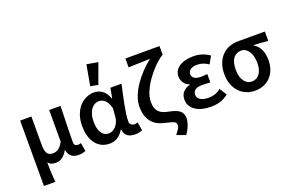

<svg xmlns="http://www.w3.org/2000/svg" viewBox="-113 -1221 2815 1846"><g transform="rotate(-20 1294.5 -298.0)"><path d="M73 178V-491H188V-198Q188 -139 206 -113Q224 -87 263 -87Q292 -87 317.5 -103Q343 -119 370 -166V-491H486Q485 -445 483.5 -395.5Q482 -346 481 -298Q480 -250 479 -205Q478 -160 478 -123Q478 -100 489 -91Q500 -82 518 -82Q524 -82 532 -83.5Q540 -85 548 -88L563 -2Q549 4 532.5 8Q516 12 490 12Q398 12 382 -76H378Q356 -34 325.5 -13Q295 8 259 8Q235 8 215 1.5Q195 -5 181 -26Q181 6 181.5 31.5Q182 57 183 80.5Q184 104 185.5 127.5Q187 151 190 178Z M808 12Q721 12 668 -54Q615 -120 615 -240Q615 -302 633 -351Q651 -400 681 -433.5Q711 -467 750 -485Q789 -503 831 -503Q875 -503 913 -477.5Q951 -452 974 -390H978L996 -491H1110Q1100 -446 1089 -395.5Q1078 -345 1068.5 -296Q1059 -247 1053 -204Q1047 -161 1047 -130Q1047 -105 1061 -93.5Q1075 -82 1095 -82Q1109 -82 1128 -89L1143 -3Q1131 3 1112.5 7.5Q1094 12 1068 12Q1020 12 991 -9Q962 -30 956 -78H952Q899 12 808 12ZM834 -83Q854 -83 873.5 -93Q893 -103 908 -120.5Q923 -138 933 -161.5Q943 -185 945 -212L952 -300Q934 -362 906.5 -385Q879 -408 847 -408Q826 -408 805.5 -398Q785 -388 769 -367Q753 -346 743 -314.5Q733 -283 733 -241Q733 -163 760 -123Q787 -83 834 -83ZM819 -571 857 -782 972 -762 897 -556Z M1526 186 1436 153Q1459 122 1471 104Q1483 86 1483 66Q1483 55 1478.5 47Q1474 39 1462.5 32.5Q1451 26 1431 20.5Q1411 15 1380 8Q1344 1 1311 -14Q1278 -29 1252.5 -55.5Q1227 -82 1211.5 -123Q1196 -164 1196 -225Q1196 -275 1217 -329Q1238 -383 1273.5 -435.5Q1309 -488 1354.5 -536Q1400 -584 1449 -622Q1431 -621 1403 -620.5Q1375 -620 1344 -619Q1313 -618 1282 -617Q1251 -616 1228 -615V-706H1577V-615H1572Q1524 -584 1478 -536.5Q1432 -489 1395.5 -436Q1359 -383 1337 -329Q1315 -275 1315 -231Q1315 -195 1323 -169.5Q1331 -144 1347.5 -127Q1364 -110 1388.5 -99.5Q1413 -89 1447 -83Q1520 -69 1552.5 -43Q1585 -17 1585 36Q1585 60 1571.5 100.5Q1558 141 1526 186Z M1845 12Q1798 12 1758 2Q1718 -8 1689 -27Q1660 -46 1643 -74Q1626 -102 1626 -138Q1626 -189 1653.5 -217.5Q1681 -246 1724 -257V-261Q1686 -274 1667 -304.5Q1648 -335 1648 -367Q1648 -402 1664.5 -428Q1681 -454 1708.5 -470.5Q1736 -487 1772 -495Q1808 -503 1848 -503Q1893 -503 1935 -489.5Q1977 -476 2012 -451L1969 -376Q1914 -414 1853 -414Q1813 -414 1787.5 -397.5Q1762 -381 1762 -352Q1762 -324 1783.5 -308Q1805 -292 1852 -292Q1867 -292 1883 -293Q1899 -294 1917 -296V-211Q1875 -214 1837 -214Q1739 -214 1739 -149Q1739 -115 1769 -96Q1799 -77 1856 -77Q1885 -77 1916 -86.5Q1947 -96 1979 -121L2025 -47Q1978 -12 1936 0Q1894 12 1845 12Z M2297 12Q2250 12 2209 -4.5Q2168 -21 2137 -53Q2106 -85 2088 -132Q2070 -179 2070 -240Q2070 -304 2089.5 -351.5Q2109 -399 2141 -430Q2173 -461 2215 -476Q2257 -491 2302 -491H2577V-395Q2536 -399 2503 -401.5Q2470 -404 2430 -405V-401Q2472 -378 2494 -332Q2516 -286 2516 -223Q2516 -168 2499.5 -124.5Q2483 -81 2453.5 -50.5Q2424 -20 2384 -4Q2344 12 2297 12ZM2298 -82Q2347 -82 2376.5 -122Q2406 -162 2406 -234Q2406 -267 2399 -296.5Q2392 -326 2378 -348.5Q2364 -371 2344 -384Q2324 -397 2299 -397Q2250 -397 2219 -359Q2188 -321 2188 -240Q2188 -166 2218.5 -124Q2249 -82 2298 -82Z"/></g></svg>

Font: Giro Sans Semibold
Style: Regular
Weight: 600
Designer: Paul D. Hunt
Foundry: Adobe Systems Incorporated
Version: Version 1.000;PS 1.0;hotconv 1.0.88;makeotf.lib2.5.647800